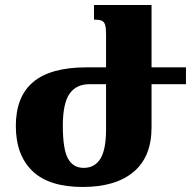

<svg xmlns="http://www.w3.org/2000/svg" viewBox="-20 -734 764 764"><path d="M720 -399H583V-227Q583 -110 511.5 -50Q440 10 309 10Q175 10 109 -53.5Q43 -117 43 -233Q43 -350 112.5 -408Q182 -466 324 -466H402V-598Q402 -624 398 -636Q394 -648 384 -652Q374 -656 354 -656V-714H583V-466H720ZM402 -399H336Q283 -399 256.5 -360.5Q230 -322 230 -234Q230 -140 250.5 -103Q271 -66 313 -66Q357 -66 379.5 -102.5Q402 -139 402 -219Z"/></svg>

Font: Noto Serif Armenian Black Narrow
Style: Regular
Weight: 900
Width: 4
Designer: Monotype Design team
Foundry: Monotype Imaging Inc.
Version: Version 1.000